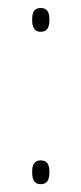

<svg xmlns="http://www.w3.org/2000/svg" viewBox="-20 -466 207 492"><path d="M84 6Q73.5 6 68 -1.2Q62.5 -8.5 62.5 -22.5V-27.5Q62.5 -41.5 68 -48.2Q73.5 -55 84 -55Q95.5 -55 101 -48.2Q106.5 -41.5 106.5 -27.5V-22.5Q106.5 -8.5 101 -1.2Q95.5 6 84 6ZM84 -384.5Q73.5 -384.5 68 -391.8Q62.5 -399 62.5 -413V-418Q62.5 -432 68 -438.8Q73.5 -445.5 84 -445.5Q95.5 -445.5 101 -438.8Q106.5 -432 106.5 -418V-413Q106.5 -399 101 -391.8Q95.5 -384.5 84 -384.5Z"/></svg>

Font: Anek Bangla Thin
Style: Regular
Weight: 250
Designer: Sulekha Rajkumar (Bangla), Yesha Goshar (Latin)
Foundry: Ek Type
Version: Version 1.003